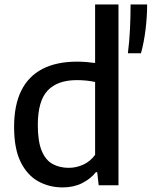

<svg xmlns="http://www.w3.org/2000/svg" viewBox="-20 -828 678 858"><path d="M260 9.5Q200.5 9.5 151.2 -17.5Q102 -44.5 72.5 -103.8Q43 -163 43 -261Q43 -358 75 -422.8Q107 -487.5 169.8 -520Q232.5 -552.5 324.5 -552.5Q345.5 -552.5 366.5 -550.8Q387.5 -549 405 -546.5V-808H509.5V0H421L414.5 -58.5H408.5Q384.5 -28.5 346.8 -9.5Q309 9.5 260 9.5ZM287 -78Q320 -78 351.5 -92Q383 -106 405 -136V-461.5Q388.5 -465.5 366.8 -467.8Q345 -470 323.5 -470Q237 -470 193 -423.5Q149 -377 149 -269.5Q149 -195.5 166.5 -153.8Q184 -112 215.2 -95Q246.5 -78 287 -78ZM551.5 -590Q558.5 -644.5 561 -700Q563.5 -755.5 563.5 -808H637.5Q637.5 -753.5 630.5 -696.2Q623.5 -639 610 -590Z"/></svg>

Font: Encode Sans Condensed Thin Medium
Style: Regular
Weight: 500
Version: Version 3.002